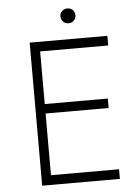

<svg xmlns="http://www.w3.org/2000/svg" viewBox="-60 -960 703 992"><g transform="rotate(-5 291.5 -464.5)"><path d="M327 -838Q311 -838 299.5 -849Q288 -860 288 -877Q288 -893 299.5 -904Q311 -915 327 -915Q344 -915 355 -904Q366 -893 366 -877Q366 -860 355 -849Q344 -838 327 -838ZM118 -756H521V-706H168V-433H495V-384H168V-64H521V-14H118Z"/></g></svg>

Font: Leon Sans
Style: Light
Weight: 300
Designer: Jongmin Kim
Version: Version 1.2